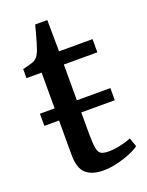

<svg xmlns="http://www.w3.org/2000/svg" viewBox="-134 -761 645 840"><g transform="rotate(-20 188.0 -341.0)"><path d="M200.5 10Q148.5 10 120 -14.5Q91.5 -39 91.5 -102.5V-262H23V-318.5H91.5V-485H21V-527Q35 -531 53.5 -535.5Q72 -540 79.5 -545.5Q89 -552 94.5 -560.5Q100 -569 105.5 -583Q110 -595 116.2 -616.2Q122.5 -637.5 128.2 -658.8Q134 -680 137 -692.5H193.5L195 -546.5H351V-485H195V-318.5H351V-262H195V-168Q195 -118.5 199.2 -95.8Q203.5 -73 215.5 -66.8Q227.5 -60.5 250.5 -60.5Q277.5 -60.5 308.5 -67.8Q339.5 -75 355.5 -82.5L370 -41.5Q355 -29.5 326.8 -17.8Q298.5 -6 265 2Q231.5 10 200.5 10Z"/></g></svg>

Font: Merriweather Text
Style: Regular
Weight: 400
Designer: Eben Sorkin
Foundry: Eben Sorkin
Version: Version 2.100; ttfautohint (v1.7.19-72a1) -l 8 -r 50 -G 200 